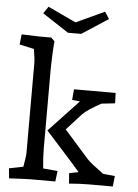

<svg xmlns="http://www.w3.org/2000/svg" viewBox="-61 -964 732 1015"><g transform="rotate(5 305.5 -456.0)"><path d="M21 -48 96 -63Q106 -117 106 -140V-612Q106 -638 97 -688L20 -705L26 -759L121 -756H183L202 -738Q199 -706 197 -660.5Q195 -615 195 -582V-170Q195 -123 201 -63L278 -56L271 0H138Q119 0 26 5ZM340 -50 389 -60 341 -115 206 -265 364 -433 322 -437 327 -494H422H548L550 -439L478 -431Q405 -391 381 -366L302 -279L431 -133Q447 -115 519 -62L582 -56L576 0H449Q406 0 344 5ZM304 -847 455 -917 479 -880 339 -789H269L130 -880L155 -917Z"/></g></svg>

Font: Andada Pro Medium
Style: Regular
Weight: 500
Designer: Carolina Giovagnoli
Foundry: Huerta Tipografica
Version: Version 3.005; ttfautohint (v1.8.4)